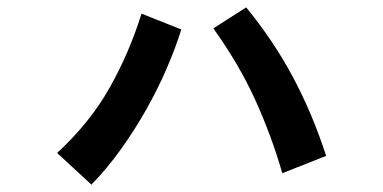

<svg xmlns="http://www.w3.org/2000/svg" viewBox="-20 -564 1040 521"><path d="M472 -484Q456 -433 432 -377.5Q408 -322 377 -267Q346 -212 308.5 -159.5Q271 -107 228 -63L135 -149Q224 -231 277.5 -326Q331 -421 364 -527ZM746 -94Q717 -195 673 -292Q629 -389 559 -487L648 -544Q721 -455 774 -356.5Q827 -258 865 -141Z"/></svg>

Font: NanumGothicCoding
Style: Bold
Weight: 700
Monospace: yes
Designer: Kwon Bruce; Nicolas Noh; Sung-woo Choi; Go-un Cha; Soo-hyun Park;
Foundry: NHN Corporation
Version: Version 2.000;PS 1;hotconv 1.0.49;makeotf.lib2.0.14853